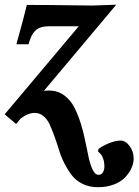

<svg xmlns="http://www.w3.org/2000/svg" viewBox="-25 -509 580 804"><path d="M42.5 10.3 -5.4 -30.3 304.7 -398.9H177.2Q146.5 -398.9 128.7 -385.5Q110.8 -372.1 101.1 -343.8L94.2 -323.7H43.5Q74.2 -432.1 87.4 -488.3Q178.7 -488.3 254.4 -487.1Q330.1 -485.8 360.8 -485.8Q368.7 -485.8 461.9 -489.3L158.7 -128.4Q169.9 -129.9 180.7 -129.9Q215.8 -129.9 242.9 -110.4Q270 -90.8 285.9 -59.8Q301.8 -28.8 313.5 8.8Q325.2 46.4 332.5 84.2Q339.8 122.1 346.9 153.1Q354 184.1 364 203.6Q374 223.1 387.7 223.1Q399.4 223.1 405.8 212.9Q412.1 202.6 412.1 189Q412.1 145 386.2 126.5V117.7Q390.6 108.9 423.1 94.2Q455.6 79.6 479.5 79.6Q500.5 79.6 517.6 102.3Q534.7 125 534.7 155.3Q534.7 174.3 525.6 194.6Q516.6 214.8 499.5 233.2Q482.4 251.5 452.6 263.2Q422.9 274.9 385.3 274.9Q349.6 274.9 321.8 261.5Q293.9 248 276.9 226.3Q259.8 204.6 245.4 176.5Q231 148.4 222.2 119.4Q213.4 90.3 203.1 62.3Q192.9 34.2 183.1 12.5Q173.3 -9.3 157.2 -22.7Q141.1 -36.1 120.6 -36.1Q91.8 -36.1 61.5 -12.7Z"/></svg>

Font: Flanker
Style: Bold Italic
Weight: 700
Italic angle: -12°
Designer: Flanker
Version: Version 2.000